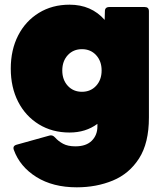

<svg xmlns="http://www.w3.org/2000/svg" viewBox="-20 -572 706 820"><path d="M308 228Q206 228 135.5 184Q65 140 39 68Q33 51 51 46L191 7Q204 3 215 15Q229 31 249.5 42Q270 53 302 53Q348 53 372 29Q396 5 396 -32V-43Q346 -6 277 -6Q203 -6 146 -41Q89 -76 57.5 -137.5Q26 -199 26 -279Q26 -359 57.5 -420.5Q89 -482 146 -517Q203 -552 277 -552Q370 -552 427 -487L428 -524Q428 -542 447 -542H598Q616 -542 616 -524V-70Q616 39 574 104.5Q532 170 462 199Q392 228 308 228ZM330 -180Q367 -180 390.5 -205.5Q414 -231 414 -271Q414 -311 390.5 -336.5Q367 -362 330 -362Q293 -362 269.5 -336.5Q246 -311 246 -271Q246 -231 269.5 -205.5Q293 -180 330 -180Z"/></svg>

Font: LINE Seed Sans Heavy
Style: Regular
Weight: 900
Designer: LINE VX Design & Dalton Maag Ltd & Sandoll Inc
Foundry: Dalton Maag Ltd
Version: Version 1.003